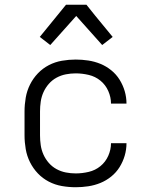

<svg xmlns="http://www.w3.org/2000/svg" viewBox="-20 -778 640 806"><path d="M298 8Q269 8 240 3Q211 -2 185 -15.5Q159 -29 139 -50Q119 -71 106 -97Q93 -123 88 -152Q83 -181 83 -210V-310Q83 -339 88 -368Q93 -397 106 -423Q119 -449 139 -470Q159 -491 185 -504.5Q211 -518 240 -523Q269 -528 298 -528Q324 -528 350.5 -524Q377 -520 401.5 -510Q426 -500 447 -483Q468 -466 482 -443.5Q496 -421 503.5 -395.5Q511 -370 511 -343H446Q446 -370 434.5 -396Q423 -422 401.5 -439.5Q380 -457 352.5 -463.5Q325 -470 298 -470Q277 -470 256.5 -466Q236 -462 217.5 -452Q199 -442 185 -426Q171 -410 162.5 -391Q154 -372 151 -351.5Q148 -331 148 -310V-210Q148 -189 151 -168.5Q154 -148 162.5 -129Q171 -110 185 -94Q199 -78 217.5 -68Q236 -58 256.5 -54Q277 -50 298 -50Q325 -50 352.5 -56.5Q380 -63 401.5 -80.5Q423 -98 434.5 -124Q446 -150 446 -177H511Q511 -150 503.5 -124.5Q496 -99 482 -76.5Q468 -54 447 -37Q426 -20 401.5 -10Q377 0 350.5 4Q324 8 298 8ZM191 -589 147 -623 257 -758H343L379 -713L453 -623L409 -589L300 -711Z"/></svg>

Font: Iosevka Aile Light
Style: Regular
Weight: 300
Designer: Belleve Invis
Foundry: Belleve Invis
Version: Version 27.3.5; ttfautohint (v1.8.4)